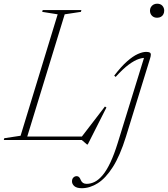

<svg xmlns="http://www.w3.org/2000/svg" viewBox="-52 -738 886 1012"><path d="M289 -662.5 86 0H-32L-29.5 -9.5L56.5 -22.5L252 -662.5L170.5 -675.5L173 -685H377L374.5 -675.5ZM372 -8.5 501 -176.5 509 -171.5 410.5 23.5H406.5L379 0H63.5L69.5 -18.5H404.5ZM738.5 -682Q738.5 -692 743.2 -700.2Q748 -708.5 756.5 -713.5Q765 -718.5 776 -718.5Q794 -718.5 803.8 -707.8Q813.5 -697 813.5 -682Q813.5 -671.5 809.2 -663Q805 -654.5 796.5 -649.5Q788 -644.5 776 -644.5Q759 -644.5 748.8 -655.2Q738.5 -666 738.5 -682ZM611.5 -16.5Q580.5 83 542.8 142.2Q505 201.5 463.2 227.8Q421.5 254 379.5 254Q352.5 254 340 243.2Q327.5 232.5 327.5 218Q327.5 205 334.8 197.8Q342 190.5 352.5 190.5Q360 190.5 365 195.8Q370 201 374 211.5Q378 221 385.5 226Q393 231 404.5 231Q427 231 448.2 220Q469.5 209 490 184.2Q510.5 159.5 530.2 117.5Q550 75.5 569 14L711.5 -447.5L718 -432.5Q702.5 -434.5 680 -427.2Q657.5 -420 627.2 -398Q597 -376 557.5 -332.5L550 -339.5Q587 -387.5 618 -414.8Q649 -442 674.2 -453.2Q699.5 -464.5 718 -464.5Q731.5 -464.5 737.2 -461.2Q743 -458 743 -450Q743 -442 738.5 -428Z"/></svg>

Font: Newsreader 36pt ExtraLight
Style: Italic
Weight: 250
Italic angle: -17°
Designer: Hugues Gentile
Foundry: Production Type
Version: Version 1.003